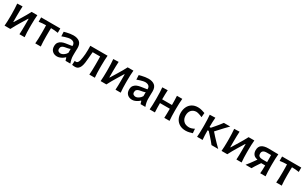

<svg xmlns="http://www.w3.org/2000/svg" viewBox="278 -2125 5939 3752"><g transform="rotate(30 3247.0 -249.0)"><path d="M65.5 0Q69.5 -54.5 71.8 -105.2Q74 -156 74 -218V-268Q74 -337 71.2 -390Q68.5 -443 64 -497L183 -501Q180 -448.5 178.5 -397.8Q177 -347 177 -281V-149H184.5L277.5 -301Q308 -350.5 336.2 -399.8Q364.5 -449 389 -497H518.5Q514 -443 511.5 -390Q509 -337 509 -268V-218Q509 -156 511 -105.2Q513 -54.5 518.5 0H401Q404 -53.5 405.2 -103.5Q406.5 -153.5 406.5 -214.5V-348.5H398.5L307 -198.5Q276.5 -148.5 248.2 -98.8Q220 -49 195.5 0Z M758 0Q763 -54.5 765 -105.2Q767 -156 767 -218V-268Q767 -310.5 766.2 -344.8Q765.5 -379 764 -411.5Q725 -411 684.2 -408.2Q643.5 -405.5 604 -398.5V-497H1036.5V-398.5Q997 -405.5 956.2 -408.2Q915.5 -411 876.5 -411.5Q875 -379 874.2 -344.8Q873.5 -310.5 873.5 -268V-218Q873.5 -156 875.5 -105.2Q877.5 -54.5 882.5 0Z M1251.5 10.5Q1187.5 10.5 1145.5 -27.8Q1103.5 -66 1103.5 -136.5Q1103.5 -191.5 1127.8 -224Q1152 -256.5 1189.5 -272.8Q1227 -289 1266.5 -295L1414 -318Q1416 -358.5 1400.2 -380.5Q1384.5 -402.5 1358.8 -411Q1333 -419.5 1303.5 -419.5Q1290 -419.5 1262.2 -413.8Q1234.5 -408 1199.5 -397.5Q1164.5 -387 1130 -373.5L1125.5 -474Q1148.5 -480.5 1182.8 -488.8Q1217 -497 1255.2 -503Q1293.5 -509 1328.5 -509Q1418.5 -509 1469.5 -467.8Q1520.5 -426.5 1520.5 -334Q1520.5 -310.5 1519 -276Q1517.5 -241.5 1517.5 -211V-158Q1517.5 -88 1549.5 0H1441L1421.5 -63.5H1412Q1396 -46.5 1369.8 -29.2Q1343.5 -12 1312.8 -0.8Q1282 10.5 1251.5 10.5ZM1286.5 -74.5Q1313 -74.5 1350.8 -98.5Q1388.5 -122.5 1411.5 -163.5V-252.5Q1404.5 -248 1392.5 -244Q1380.5 -240 1357 -235Q1333.5 -230 1291 -222.5Q1254 -216 1233 -195.8Q1212 -175.5 1212 -141Q1212 -104.5 1234.2 -89.5Q1256.5 -74.5 1286.5 -74.5Z M1655 10Q1642 10 1623.2 7.8Q1604.5 5.5 1592 3.5L1597.5 -90Q1614 -85 1626 -85Q1649.5 -85 1664.5 -104.5Q1679.5 -124 1688.2 -156.8Q1697 -189.5 1702 -228.8Q1707 -268 1711 -307.5Q1714 -356 1714.8 -404Q1715.5 -452 1713.5 -497H2103Q2098.5 -443 2096 -390Q2093.5 -337 2093.5 -268V-218Q2093.5 -156 2095.5 -105.2Q2097.5 -54.5 2102.5 0H1978Q1982.5 -54.5 1984.5 -105.2Q1986.5 -156 1986.5 -218V-268Q1986.5 -310.5 1986 -345Q1985.5 -379.5 1984.5 -411.5H1816Q1812.5 -375.5 1809.2 -339Q1806 -302.5 1803.5 -268.5Q1799.5 -211 1792.2 -160.5Q1785 -110 1769.8 -71.8Q1754.5 -33.5 1727 -11.8Q1699.5 10 1655 10Z M2233 0Q2237 -54.5 2239.2 -105.2Q2241.5 -156 2241.5 -218V-268Q2241.5 -337 2238.8 -390Q2236 -443 2231.5 -497L2350.5 -501Q2347.5 -448.5 2346 -397.8Q2344.5 -347 2344.5 -281V-149H2352L2445 -301Q2475.5 -350.5 2503.8 -399.8Q2532 -449 2556.5 -497H2686Q2681.5 -443 2679 -390Q2676.5 -337 2676.5 -268V-218Q2676.5 -156 2678.5 -105.2Q2680.5 -54.5 2686 0H2568.5Q2571.5 -53.5 2572.8 -103.5Q2574 -153.5 2574 -214.5V-348.5H2566L2474.5 -198.5Q2444 -148.5 2415.8 -98.8Q2387.5 -49 2363 0Z M2944.5 10.5Q2880.5 10.5 2838.5 -27.8Q2796.5 -66 2796.5 -136.5Q2796.5 -191.5 2820.8 -224Q2845 -256.5 2882.5 -272.8Q2920 -289 2959.5 -295L3107 -318Q3109 -358.5 3093.2 -380.5Q3077.5 -402.5 3051.8 -411Q3026 -419.5 2996.5 -419.5Q2983 -419.5 2955.2 -413.8Q2927.5 -408 2892.5 -397.5Q2857.5 -387 2823 -373.5L2818.5 -474Q2841.5 -480.5 2875.8 -488.8Q2910 -497 2948.2 -503Q2986.5 -509 3021.5 -509Q3111.5 -509 3162.5 -467.8Q3213.5 -426.5 3213.5 -334Q3213.5 -310.5 3212 -276Q3210.5 -241.5 3210.5 -211V-158Q3210.5 -88 3242.5 0H3134L3114.5 -63.5H3105Q3089 -46.5 3062.8 -29.2Q3036.5 -12 3005.8 -0.8Q2975 10.5 2944.5 10.5ZM2979.5 -74.5Q3006 -74.5 3043.8 -98.5Q3081.5 -122.5 3104.5 -163.5V-252.5Q3097.5 -248 3085.5 -244Q3073.5 -240 3050 -235Q3026.5 -230 2984 -222.5Q2947 -216 2926 -195.8Q2905 -175.5 2905 -141Q2905 -104.5 2927.2 -89.5Q2949.5 -74.5 2979.5 -74.5Z M3339 0Q3343.5 -54.5 3345.5 -105.2Q3347.5 -156 3347.5 -218V-268Q3347.5 -337.5 3345 -390.2Q3342.5 -443 3337.5 -497L3458 -501Q3455 -450.5 3453.8 -402Q3452.5 -353.5 3452.5 -292.5H3674Q3674 -352.5 3672.5 -400.2Q3671 -448 3668.5 -497H3789Q3784 -443 3781.5 -390Q3779 -337 3779 -268V-218Q3779 -156 3781 -105.2Q3783 -54.5 3788 0H3669.5Q3672 -52 3673 -101Q3674 -150 3674 -208H3452.5Q3452.5 -150 3453.5 -101.2Q3454.5 -52.5 3457.5 0Z M4152.5 10Q4071.5 10 4014.5 -23.8Q3957.5 -57.5 3927.5 -116Q3897.5 -174.5 3897.5 -248.5Q3897.5 -323 3925.8 -382Q3954 -441 4008.8 -475Q4063.5 -509 4142.5 -509Q4184.5 -509 4227.8 -496.8Q4271 -484.5 4301 -473.5L4293 -375Q4245.5 -397 4208.8 -406.8Q4172 -416.5 4154 -416.5Q4087 -414 4046.8 -370.5Q4006.5 -327 4006.5 -251Q4006.5 -177 4049.8 -129.5Q4093 -82 4176.5 -80Q4231 -80 4295.5 -115.5L4303 -19Q4275 -10.5 4235.2 -0.2Q4195.5 10 4152.5 10Z M4409.5 0Q4413.5 -54.5 4415.8 -105.2Q4418 -156 4418 -218V-272Q4418 -338.5 4415.2 -390.8Q4412.5 -443 4408 -497L4533 -501Q4528.5 -447 4526.5 -395.2Q4524.5 -343.5 4524.5 -287H4554L4618 -361Q4647 -395 4674.8 -429Q4702.5 -463 4727 -497H4870.5Q4825.5 -453 4784.2 -409Q4743 -365 4703.5 -321L4644 -256.5L4714 -177.5Q4755 -133 4798 -88.5Q4841 -44 4886.5 0H4735Q4710.5 -32.5 4682.2 -65.5Q4654 -98.5 4625 -130.5L4550 -213H4524.5V-199Q4524.5 -145 4526.8 -98Q4529 -51 4533.5 0Z M4961.5 0Q4965.5 -54.5 4967.8 -105.2Q4970 -156 4970 -218V-268Q4970 -337 4967.2 -390Q4964.5 -443 4960 -497L5079 -501Q5076 -448.5 5074.5 -397.8Q5073 -347 5073 -281V-149H5080.5L5173.5 -301Q5204 -350.5 5232.2 -399.8Q5260.5 -449 5285 -497H5414.5Q5410 -443 5407.5 -390Q5405 -337 5405 -268V-218Q5405 -156 5407 -105.2Q5409 -54.5 5414.5 0H5297Q5300 -53.5 5301.2 -103.5Q5302.5 -153.5 5302.5 -214.5V-348.5H5294.5L5203 -198.5Q5172.5 -148.5 5144.2 -98.8Q5116 -49 5091.5 0Z M5503 0Q5533.5 -36 5560.8 -72.5Q5588 -109 5613 -144.5L5654.5 -203.5Q5588 -215 5559.5 -253.2Q5531 -291.5 5531 -346.5Q5531 -427.5 5583 -463.8Q5635 -500 5732 -500Q5770.5 -500 5812.8 -499.2Q5855 -498.5 5892.8 -497.8Q5930.5 -497 5956 -497Q5950.5 -443 5948.2 -390Q5946 -337 5946 -268V-218Q5946 -156 5948 -105.2Q5950 -54.5 5955 0H5834Q5838.5 -45 5840.2 -87.5Q5842 -130 5842 -180.5H5752.5L5721.5 -134.5Q5698.5 -100.5 5677 -66.8Q5655.5 -33 5637 0ZM5748 -255.5H5842V-268.5Q5842 -308 5841.8 -343.2Q5841.5 -378.5 5839.5 -413.5H5742Q5717.5 -413.5 5693.8 -407.2Q5670 -401 5654.5 -383.5Q5639 -366 5639 -332Q5639 -295 5657.5 -278.8Q5676 -262.5 5701.8 -259Q5727.5 -255.5 5748 -255.5Z M6195 0Q6200 -54.5 6202 -105.2Q6204 -156 6204 -218V-268Q6204 -310.5 6203.2 -344.8Q6202.5 -379 6201 -411.5Q6162 -411 6121.2 -408.2Q6080.5 -405.5 6041 -398.5V-497H6473.5V-398.5Q6434 -405.5 6393.2 -408.2Q6352.5 -411 6313.5 -411.5Q6312 -379 6311.2 -344.8Q6310.5 -310.5 6310.5 -268V-218Q6310.5 -156 6312.5 -105.2Q6314.5 -54.5 6319.5 0Z"/></g></svg>

Font: Commissioner Flair Medium
Style: Regular
Weight: 500
Designer: Kostas Bartsokas
Foundry: Kostas Bartsokas
Version: Version 1.000; ttfautohint (v1.8.3)